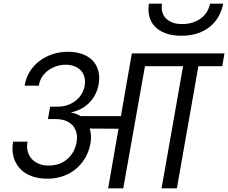

<svg xmlns="http://www.w3.org/2000/svg" viewBox="-20 -1033 1251 1053"><path d="M295 -448Q328 -448 354 -458Q380 -468 398.5 -483.5Q417 -499 428.5 -519Q440 -539 444 -560Q449 -588 443 -610Q437 -632 423 -647Q409 -662 387.5 -670Q366 -678 341 -678Q314 -678 289.5 -670Q265 -662 244.5 -647Q224 -632 210.5 -611Q197 -590 193 -563H115Q122 -606 143.5 -640.5Q165 -675 197 -699Q229 -723 269 -736Q309 -749 354 -749Q397 -749 431.5 -736.5Q466 -724 488 -701Q510 -678 519 -645Q528 -612 521 -571Q511 -514 473 -473Q435 -432 372 -417L371 -415Q386 -413 398.5 -408Q411 -403 422 -396H643L703 -740H1211L1199 -670H1068L950 0H866L984 -670H775L656 0H573L630 -327L472 -328Q478 -309 479 -288Q480 -267 476 -246Q468 -202 447 -166.5Q426 -131 395 -105.5Q364 -80 324.5 -66.5Q285 -53 239 -53Q190 -53 152 -67.5Q114 -82 89 -109Q64 -136 54 -173.5Q44 -211 52 -256H131Q126 -227 132 -203Q138 -179 153.5 -162Q169 -145 192.5 -135Q216 -125 246 -125Q308 -125 349 -160.5Q390 -196 400 -253Q408 -294 391 -328H388V-333Q375 -353 350 -366.5Q325 -380 283 -380H243L255 -448ZM975 -837Q922 -837 885 -851.5Q848 -866 826.5 -890.5Q805 -915 798 -947Q791 -979 797 -1013H869Q865 -992 869 -972Q873 -952 886 -936.5Q899 -921 922 -911Q945 -901 980 -901Q1014 -901 1041 -911Q1068 -921 1087 -936.5Q1106 -952 1117 -972Q1128 -992 1132 -1013H1204Q1198 -979 1181 -947Q1164 -915 1136 -890.5Q1108 -866 1068 -851.5Q1028 -837 975 -837Z"/></svg>

Font: SVN-Poppins
Style: Italic
Weight: 400
Italic angle: -10°
Designer: Ninad Kale (Devanagari), Jonny Pinhorn (Latin)
Foundry: Indian Type Foundry
Version: Version 3.002 2017; ttfautohint (v1.8.3)